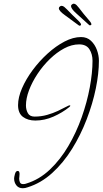

<svg xmlns="http://www.w3.org/2000/svg" viewBox="-20 -906 546 1021"><path d="M458 -771Q457 -771 454 -773Q416 -808 386 -834.5Q356 -861 358 -875Q358 -880 365 -884Q369 -887 373 -886Q380 -886 387 -879Q394 -872 400 -864Q411 -849 424.5 -832.5Q438 -816 449.5 -803Q461 -790 464 -784Q466 -780 466 -775Q466 -774 463 -772.5Q460 -771 458 -771ZM404 -769Q403 -769 399 -771Q358 -802 325.5 -825Q293 -848 293 -862Q293 -868 299 -872Q304 -875 307 -875Q315 -875 322 -869Q329 -863 336 -856Q349 -842 364.5 -827Q380 -812 392.5 -800Q405 -788 408 -783Q411 -779 411 -774Q411 -773 408.5 -771Q406 -769 404 -769ZM101 95Q79 95 67 79.5Q55 64 55 43Q55 36 59.5 19.5Q64 3 74 3Q80 3 82 8Q84 13 84 19Q84 26 83 33Q82 40 82 44Q82 54 86 63.5Q90 73 103 73Q113 73 120 70Q189 49 245 -4Q301 -57 343.5 -129.5Q386 -202 414.5 -282.5Q443 -363 457.5 -441.5Q472 -520 472 -583Q472 -618 455.5 -644Q439 -670 401 -670Q361 -670 321 -648.5Q281 -627 244.5 -591.5Q208 -556 179.5 -513Q151 -470 134.5 -426.5Q118 -383 118 -345Q118 -323 128 -304.5Q138 -286 164 -286Q199 -286 230.5 -295Q262 -304 287.5 -316Q313 -328 329.5 -337Q346 -346 350 -346Q354 -346 354 -343Q353 -341 349 -337Q312 -307 264.5 -286Q217 -265 168 -265Q128 -265 102 -284.5Q76 -304 76 -347Q76 -388 97 -436.5Q118 -485 153.5 -533Q189 -581 233 -621Q277 -661 323 -685Q369 -709 411 -709Q443 -709 464 -689Q485 -669 495.5 -640Q506 -611 506 -583Q506 -516 489.5 -435.5Q473 -355 441 -271.5Q409 -188 363 -114Q317 -40 257.5 14Q198 68 127 90Q114 95 101 95ZM404 -769Q403 -769 399 -771Q358 -802 325.5 -825Q293 -848 293 -862Q293 -868 299 -872Q304 -875 307 -875Q315 -875 322 -869Q329 -863 336 -856Q349 -842 364.5 -827Q380 -812 392.5 -800Q405 -788 408 -783Q411 -779 411 -774Q411 -773 408.5 -771Q406 -769 404 -769Z"/></svg>

Font: Licorice
Style: Regular
Weight: 400
Designer: Robert E. Leuschke
Foundry: Robert E. Leuschke
Version: Version 1.010; ttfautohint (v1.8.3)